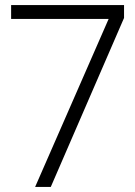

<svg xmlns="http://www.w3.org/2000/svg" viewBox="-20 -740 535 760"><path d="M119 0H181L471 -669V-720H24V-665H410Z"/></svg>

Font: Aspekta 250
Style: Regular
Weight: 250
Designer: Ivo Dolenc
Version: Version 2.000